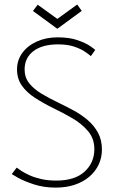

<svg xmlns="http://www.w3.org/2000/svg" viewBox="-20 -842 542 874"><path d="M242.5 -672Q296 -672 332.8 -659.2Q369.5 -646.5 390 -632.5Q410.5 -618.5 413.5 -614.5L393.5 -586.5Q386 -593.5 367.5 -606.2Q349 -619 318.5 -629.5Q288 -640 244 -640Q173 -640 132.5 -609.5Q92 -579 92 -525.5Q92 -489.5 113.2 -462.8Q134.5 -436 170.2 -414.8Q206 -393.5 249 -373Q281.5 -357.5 315.5 -339Q349.5 -320.5 378.8 -295.8Q408 -271 426 -238Q444 -205 444 -161Q444 -124.5 429.2 -93Q414.5 -61.5 386.8 -37.8Q359 -14 320.2 -1Q281.5 12 233.5 12Q179.5 12 135 -2.5Q90.5 -17 63.2 -32.2Q36 -47.5 33.5 -49.5L56 -79Q62.5 -74 77.2 -64.2Q92 -54.5 114.5 -44.2Q137 -34 167.5 -27Q198 -20 236 -20Q321 -20 365.2 -60.8Q409.5 -101.5 409.5 -163Q409.5 -211 381 -244.8Q352.5 -278.5 309.8 -303.5Q267 -328.5 223 -349.5Q176.5 -372.5 139 -396.8Q101.5 -421 79.5 -452.2Q57.5 -483.5 57.5 -526.5Q57.5 -568 81.5 -601Q105.5 -634 147.5 -653Q189.5 -672 242.5 -672ZM241 -711 130 -792 151.5 -820.5 241 -756 331.5 -821.5 352 -792.5Z"/></svg>

Font: League Spartan Thin Thin
Style: Regular
Weight: 250
Version: Version 2.002